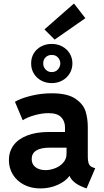

<svg xmlns="http://www.w3.org/2000/svg" viewBox="-20 -1058 586 1086"><path d="M30.3 -152.3Q30.3 -199.7 56.2 -235.6Q82 -271.5 133.3 -291.5Q184.6 -311.5 257.8 -311.5H347.7V-336.9Q347.7 -373.5 325.4 -395.8Q303.2 -418 254.9 -418Q217.8 -418 176.3 -406.5Q134.8 -395 108.4 -377.9L64.5 -482.4Q97.7 -502 154.8 -516.1Q211.9 -530.3 273.4 -530.3Q361.3 -530.3 406.2 -499.8Q451.2 -469.2 463.9 -428.5Q476.6 -387.7 476.6 -338.9V-175.8Q476.6 -145 482.9 -130.6Q489.3 -116.2 506.8 -110.4L518.6 -106.4L469.7 7.8L454.1 2Q390.6 -22 373.5 -62.5H372.6Q350.6 -32.2 305.9 -12.2Q261.2 7.8 208 7.8Q156.2 7.8 115.7 -13.2Q75.2 -34.2 52.7 -70.8Q30.3 -107.4 30.3 -152.3ZM156.2 -699.2Q155.8 -730.5 170.9 -755.9Q186 -781.2 212.9 -795.4Q239.7 -809.6 272.5 -809.6Q305.2 -809.6 331.8 -795.4Q358.4 -781.2 374 -755.9Q389.6 -730.5 389.6 -699.2Q389.6 -668.5 374.3 -642.8Q358.9 -617.2 332 -602.5Q305.2 -587.9 272.5 -587.9Q239.7 -587.9 212.9 -602.5Q186 -617.2 170.9 -642.8Q155.8 -668.5 156.2 -699.2ZM321.3 -699.2Q320.3 -720.2 306.9 -733.9Q293.5 -747.6 272.5 -747.1Q252 -747.6 238 -733.9Q224.1 -720.2 224.6 -699.2Q224.1 -679.2 238.3 -664.6Q252.4 -649.9 272.5 -650.4Q293 -649.9 306.6 -664.3Q320.3 -678.7 321.3 -699.2ZM231.4 -891.6 398.4 -1038.1 462.9 -955.1 289.1 -834ZM238.3 -95.7Q262.2 -95.7 289.8 -105.7Q317.4 -115.7 336.9 -137Q356.4 -158.2 356.4 -189.5V-222.7H258.8Q210.9 -222.7 185.1 -206.5Q159.2 -190.4 159.2 -158.2Q159.2 -128.9 180.9 -112.3Q202.6 -95.7 238.3 -95.7Z"/></svg>

Font: Reddit Sans Fudge
Style: Bold
Weight: 700
Designer: Stephen Hutchings
Foundry: Reddit
Version: Version 1.013